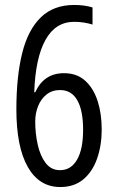

<svg xmlns="http://www.w3.org/2000/svg" viewBox="-20 -744 469 774"><path d="M46 -303Q46 -436 69.5 -530Q93 -624 144.5 -674Q196 -724 279 -724Q300 -724 318.5 -721.5Q337 -719 353 -714V-645Q318 -656 279 -656Q204 -656 163.5 -583.5Q123 -511 118 -372H122Q157 -449 238 -449Q290 -449 323.5 -418.5Q357 -388 373.5 -337Q390 -286 390 -222Q390 -158 371.5 -105Q353 -52 316 -21Q279 10 223 10Q138 10 92 -71Q46 -152 46 -303ZM222 -58Q266 -58 290.5 -100Q315 -142 315 -221Q315 -299 291.5 -340Q268 -381 222 -381Q190 -381 167.5 -363Q145 -345 133.5 -316Q122 -287 122 -254Q122 -206 132 -161Q142 -116 164 -87Q186 -58 222 -58Z"/></svg>

Font: Noto Sans Sinhala ExtraCondensed
Style: Regular
Weight: 400
Width: 2
Designer: Jelle Bosma - Monotype Design Team
Foundry: Monotype Imaging Inc.
Version: Version 2.006; ttfautohint (v1.8.4.7-5d5b)